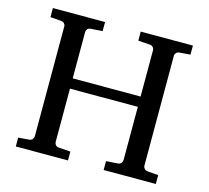

<svg xmlns="http://www.w3.org/2000/svg" viewBox="-98 -785 977 899"><g transform="rotate(15 390.5 -335.5)"><path d="M477.1 0V-43L534.2 -46.9Q544.4 -47.9 549.8 -54.7Q555.2 -61.5 555.2 -68.8V-327.1H226.1V-68.8Q226.1 -61.5 231.2 -54.7Q236.3 -47.9 247.1 -46.9L304.2 -43V0H51.3V-43L103 -46.9Q113.8 -47.9 119.4 -54.7Q125 -61.5 125 -68.8V-602.1Q125 -609.4 119.4 -615.7Q113.8 -622.1 103 -623L51.3 -627V-670.9H304.2V-627L247.1 -623Q236.3 -622.1 231.2 -615.7Q226.1 -609.4 226.1 -602.1V-377H555.2V-602.1Q555.2 -609.4 549.8 -615.7Q544.4 -622.1 534.2 -623L477.1 -627V-670.9H730V-627L678.2 -623Q667.5 -622.1 661.9 -615.7Q656.2 -609.4 656.2 -602.1V-68.8Q656.2 -61.5 661.9 -54.7Q667.5 -47.9 678.2 -46.9L730 -43V0Z"/></g></svg>

Font: BabelStone Ogham Fixed
Style: Regular
Weight: 400
Monospace: yes
Designer: Andrew West
Foundry: BabelStone
Version: Version 2.02 March 14, 2022